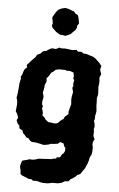

<svg xmlns="http://www.w3.org/2000/svg" viewBox="-62 -775 640 1036"><g transform="rotate(5 258.0 -257.5)"><path d="M212 218 199 216 175 210 156 211 149 204 133 203 94 187 86 180 85 162 80 141 82 129 89 108 119 100 127 97 145 98 161 95 175 90 187 89 211 88 222 87 245 86 257 82 271 81 272 74 291 72 300 55 309 48 315 35V18L309 13L303 -4L284 -10L273 0L253 3L235 4L226 8L208 12L194 13L179 9L153 4L132 3L121 -4L113 -15L100 -19L89 -33L81 -40L76 -55L59 -64L57 -80L47 -89L40 -107L47 -121L40 -141L31 -155L33 -173L35 -193L34 -211L29 -229L32 -243L35 -269L37 -294L38 -308L44 -333L41 -341L49 -356L54 -373L60 -386L72 -396L68 -408L84 -425L93 -436L107 -450L111 -453L119 -468L138 -477L144 -485L153 -491L168 -494L186 -506L197 -510L218 -508L235 -517L249 -514L266 -515L292 -512L306 -510L329 -513L338 -504L356 -505L368 -497L387 -495L401 -490L419 -485L433 -477L451 -460L456 -456L470 -438L465 -417L473 -394L465 -374L467 -356L466 -338L464 -326L465 -303L466 -292L465 -279L461 -263L462 -241V-226L463 -213L465 -193L463 -181L460 -167V-150L456 -141L461 -122L462 -109L459 -95L461 -81L460 -59L468 -41L460 -26L459 -12L462 2V24L459 43L451 57L447 77L441 95L435 107L431 119L417 138L408 152L392 159L383 169L367 180L356 186L348 197L327 199L312 208L292 213H260L238 218ZM246 -107 261 -110 276 -125 292 -136 297 -148 316 -164 315 -176 321 -201 326 -218 324 -242 325 -258 327 -268 330 -284 327 -297 324 -307 329 -317 327 -331 331 -349 325 -357 327 -372 323 -390 302 -397 286 -396 279 -400H265H242L226 -396L212 -383L205 -380L195 -364L190 -356L181 -346L183 -330L178 -317L174 -309V-297L170 -277L168 -268L174 -245L169 -218V-205L175 -193L171 -184L175 -169L178 -157L176 -145L189 -134L195 -124L212 -111H221ZM262 -583 254 -585 234 -587 222 -593 210 -601 199 -612 189 -621 185 -634 189 -643 186 -662 183 -676 189 -687 201 -707 212 -720 231 -729 250 -733 269 -729 281 -724 298 -718 307 -707 319 -701 323 -692 327 -674 330 -656 322 -645 320 -631 314 -619 300 -606 290 -595 281 -591Z"/></g></svg>

Font: Winky Rough SemiBold
Style: Regular
Weight: 600
Designer: Simon Atzbach
Foundry: typofactur
Version: Version 1.206; ttfautohint (v1.8.4.7-5d5b)